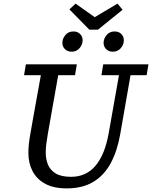

<svg xmlns="http://www.w3.org/2000/svg" viewBox="-20 -1026 841 1062"><path d="M349 16Q277 16 230 -9.5Q183 -35 160 -79.5Q137 -124 137 -180Q137 -207 140 -233Q143 -259 149 -292L161 -360Q172 -423 183.5 -485.5Q195 -548 206 -610H113L123 -670H405L395 -610H302L245 -288Q239 -252 236 -229.5Q233 -207 233 -180Q233 -148 244.5 -117.5Q256 -87 286.5 -67.5Q317 -48 373 -48Q457 -48 508.5 -109.5Q560 -171 581 -288L638 -610H541L551 -670H801L791 -610H702L645 -284Q629 -192 593 -124.5Q557 -57 497 -20.5Q437 16 349 16ZM376 -740Q354 -740 339.5 -754Q325 -768 325 -789Q325 -812 341.5 -832Q358 -852 386 -852Q409 -852 423 -838Q437 -824 437 -803Q437 -779 420 -759.5Q403 -740 376 -740ZM604 -740Q582 -740 567.5 -754Q553 -768 553 -789Q553 -812 569.5 -832Q586 -852 614 -852Q637 -852 651 -838Q665 -824 665 -803Q665 -779 648 -759.5Q631 -740 604 -740ZM474 -862 364 -974 398 -1006 504 -931 630 -1006 658 -972 522 -862Z"/></svg>

Font: Source Serif 4 Caption
Style: Italic
Weight: 400
Italic angle: -12°
Designer: Frank Grießhammer
Foundry: Adobe Systems Incorporated
Version: Version 4.004;hotconv 1.0.117;makeotfexe 2.5.65602